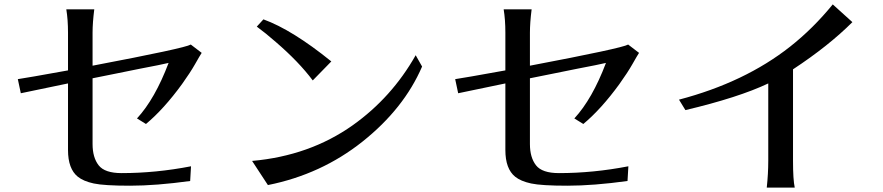

<svg xmlns="http://www.w3.org/2000/svg" viewBox="-20 -817 4040 878"><path d="M61.5 -455.1Q96.7 -460 291 -495.1V-668Q291 -727.5 283.2 -774.4H411.1Q403.3 -712.9 403.3 -668V-516.6Q825.2 -596.7 852.5 -613.3L902.3 -575.2Q894.5 -563.5 872.1 -523.9Q849.6 -484.4 812.5 -432.6Q729.5 -318.4 647.5 -250L606.4 -275.4Q688.5 -364.3 751 -529.3L701.2 -518.6Q666 -511.7 618.2 -502.4Q570.3 -493.2 514.6 -481.4Q459 -469.7 403.3 -459V-158.2Q403.3 -96.7 431.2 -61Q459 -25.4 536.1 -25.4Q692.4 -25.4 853.5 -56.6L849.6 10.7Q693.4 32.2 574.7 32.2Q456.1 32.2 408.7 22Q361.3 11.7 335.9 -8.8Q291 -44.9 291 -130.9V-435.5L75.2 -390.6Z M1132.8 -81.1Q1395.5 -104.5 1592.8 -244.1Q1771.5 -371.1 1880.9 -564.5L1910.2 -512.7Q1827.1 -320.3 1638.2 -169.9Q1449.2 -19.5 1205.1 29.3ZM1154.3 -695.3 1184.6 -728.5Q1316.4 -680.7 1495.1 -536.1L1410.2 -449.2Q1346.7 -534.2 1241.2 -625Q1194.3 -666 1154.3 -695.3Z M2061.5 -455.1Q2096.7 -460 2291 -495.1V-668Q2291 -727.5 2283.2 -774.4H2411.1Q2403.3 -712.9 2403.3 -668V-516.6Q2825.2 -596.7 2852.5 -613.3L2902.3 -575.2Q2894.5 -563.5 2872.1 -523.9Q2849.6 -484.4 2812.5 -432.6Q2729.5 -318.4 2647.5 -250L2606.4 -275.4Q2688.5 -364.3 2751 -529.3L2701.2 -518.6Q2666 -511.7 2618.2 -502.4Q2570.3 -493.2 2514.6 -481.4Q2459 -469.7 2403.3 -459V-158.2Q2403.3 -96.7 2431.2 -61Q2459 -25.4 2536.1 -25.4Q2692.4 -25.4 2853.5 -56.6L2849.6 10.7Q2693.4 32.2 2574.7 32.2Q2456.1 32.2 2408.7 22Q2361.3 11.7 2335.9 -8.8Q2291 -44.9 2291 -130.9V-435.5L2075.2 -390.6Z M3085 -361.3Q3385.7 -440.4 3592.8 -603.5Q3698.2 -686.5 3788.1 -796.9L3877.9 -715.8Q3769.5 -607.4 3606.4 -500V-81.1Q3606.4 4.9 3614.3 41H3486.3Q3493.2 -22.5 3493.2 -81.1V-435.5Q3357.4 -371.1 3114.3 -313.5Z"/></svg>

Font: GenEi LateGo v2
Style: Medium
Weight: 500
Designer: o_tamon (Modified)
Foundry: o_tamon / Adobe Systems Incorporated / FONT 910 / Philipp H. Poll
Version: Version 2.1;Original Version 1.004